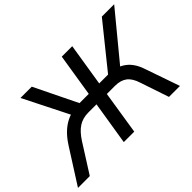

<svg xmlns="http://www.w3.org/2000/svg" viewBox="-156 -1002 1298 1298"><g transform="rotate(-45 493.5 -352.5)"><path d="M-32 0 126 -248Q154 -292 185.5 -322.5Q217 -353 253 -371Q289 -389 331 -394L295 -363L123 -705H231L389 -381L367 -398H469L518 -705H618L569 -398H661L640 -381L901 -705H1019L737 -363L695 -394Q735 -389 766.5 -370.5Q798 -352 820.5 -321.5Q843 -291 857 -248L943 0H838L769 -205Q751 -262 718.5 -286.5Q686 -311 633 -311H555L506 0H406L456 -311H379Q325 -311 286 -286Q247 -261 211 -205L81 0Z"/></g></svg>

Font: Nunito Sans 12pt SemiBold
Style: Italic
Weight: 600
Italic angle: -9°
Designer: Vernon Adams
Foundry: Vernon Adams
Version: Version 3.101;gftools[0.9.27]